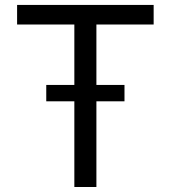

<svg xmlns="http://www.w3.org/2000/svg" viewBox="-20 -747 682 767"><path d="M48.3 -727.3H593.8V-649.1H365.1V-407.7H477.3V-342.3H365.1V0H277V-342.3H164.8V-407.7H277V-649.1H48.3Z"/></svg>

Font: Fast_Sans
Style: Regular
Weight: 400
Designer: Rasmus Andersson
Foundry: rsms
Version: Version 3.018;git-588b23468